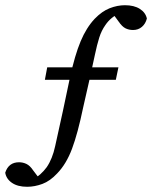

<svg xmlns="http://www.w3.org/2000/svg" viewBox="-37 -624 583 736"><path d="M135 -318 144 -366H417L407 -318ZM307 -323 282 -213Q261 -112 239 -53.5Q217 5 182 41Q155 70 125.5 81Q96 92 67 92Q31 92 9 77Q-13 62 -17 38Q-4 -2 36 -2Q51 -2 64.5 4.5Q78 11 90 29L115 62L82 65Q103 57 117 44.5Q131 32 142 17Q164 -15 174.5 -64Q185 -113 204 -198L231 -326Q250 -413 272 -465.5Q294 -518 326 -552Q354 -581 383.5 -592.5Q413 -604 442 -604Q477 -604 499 -590Q521 -576 526 -553Q521 -533 507 -521Q493 -509 473 -509Q457 -509 444 -515.5Q431 -522 418 -541L393 -575L427 -576Q406 -567 391.5 -555Q377 -543 367 -528Q352 -507 343.5 -480Q335 -453 327 -415Q319 -377 307 -323Z"/></svg>

Font: Lisu Bosa Medium
Style: Italic
Weight: 500
Italic angle: -19°
Designer: David Morse, Annie Olsen, Victor Gaultney, Frank Grießhammer (Latin)
Foundry: SIL International
Version: Version 2.000